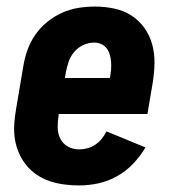

<svg xmlns="http://www.w3.org/2000/svg" viewBox="-20 -558 540 586"><path d="M222 8Q199 8 176 5Q153 2 132 -5Q111 -12 92.5 -24.5Q74 -37 60.5 -53.5Q47 -70 38 -90.5Q29 -111 25.5 -133Q22 -155 23.5 -178.5Q25 -202 29 -225L51 -355Q55 -380 63.5 -404.5Q72 -429 87.5 -451.5Q103 -474 124 -491Q145 -508 169.5 -519Q194 -530 219.5 -534Q245 -538 270 -538Q299 -538 328 -532Q357 -526 380.5 -511Q404 -496 420.5 -473Q437 -450 444.5 -422.5Q452 -395 451.5 -365Q451 -335 446 -305L430 -210H159V-207Q156 -188 156 -169.5Q156 -151 164 -135Q172 -119 187.5 -110.5Q203 -102 222 -102Q234 -102 247 -105.5Q260 -109 271 -116.5Q282 -124 290.5 -134.5Q299 -145 305 -157L424 -108Q408 -81 386 -58Q364 -35 337 -20Q310 -5 280.5 1.5Q251 8 222 8ZM178 -320H315L316 -323Q318 -335 319 -346.5Q320 -358 319 -369.5Q318 -381 315 -391.5Q312 -402 305.5 -410.5Q299 -419 289 -423.5Q279 -428 267 -428Q250 -428 234 -420.5Q218 -413 206.5 -399.5Q195 -386 189.5 -369.5Q184 -353 181 -337Z"/></svg>

Font: iosevka_custom_sans_ss08 Heavy
Style: Italic
Weight: 900
Italic angle: -10°
Designer: Belleve Invis
Foundry: Belleve Invis
Version: Version 10.3.0; ttfautohint (v1.8.3)